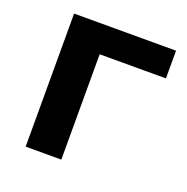

<svg xmlns="http://www.w3.org/2000/svg" viewBox="-103 -635 711 731"><g transform="rotate(20 253.0 -269.5)"><path d="M76.2 0V-539.1H489.3V-426.8H220.7V0Z"/></g></svg>

Font: Min Sans Bold
Style: Regular
Weight: 700
Designer: Jinseong-Kim, NotoSansCJK, Nunito
Foundry: Jinseong-Kim
Version: Version 1.400;Glyphs 3.1.2 (3151)